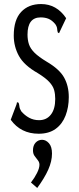

<svg xmlns="http://www.w3.org/2000/svg" viewBox="-20 -651 390 949"><path d="M171 10Q83 10 33 -59L62 -136L64 -146L72 -143Q75 -135 76 -124.5Q77 -114 85 -101Q102 -81 124 -69Q146 -57 173 -57Q210 -57 231.5 -84.5Q253 -112 253 -162Q253 -186 247.5 -206Q242 -226 223.5 -246Q205 -266 166 -290Q99 -328 73.5 -374.5Q48 -421 48 -475Q48 -553 84.5 -592Q121 -631 183 -631Q260 -631 307 -561L276 -496L272 -487L266 -490Q263 -498 262.5 -508.5Q262 -519 253 -532Q237 -551 220 -558Q203 -565 181 -565Q116 -565 116 -480Q116 -454 123 -432.5Q130 -411 150.5 -390.5Q171 -370 211 -346Q274 -309 297 -267.5Q320 -226 320 -171Q320 -121 304 -79.5Q288 -38 255 -14Q222 10 171 10ZM164 278 133 251Q151 228 163 204Q175 180 175 163Q175 151 167 141Q159 131 151 120Q143 109 143 92Q143 68 156 54Q169 40 188 40Q207 40 222 57Q237 74 237 108Q237 146 218.5 187.5Q200 229 164 278Z"/></svg>

Font: Inconsolata ExtraCondensed Medium
Style: Regular
Weight: 500
Width: 2
Monospace: yes
Designer: Raph Levien, Cyreal, Brenton Simpson
Foundry: Raph Levien, Cyreal, Google
Version: Version 3.001; ttfautohint (v1.8.2.53-6de2)